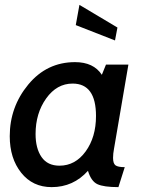

<svg xmlns="http://www.w3.org/2000/svg" viewBox="-20 -758 594 788"><path d="M507 -493 448 -148Q444 -127 444 -110Q444 -87 454 -79.5Q464 -72 492 -72L466 10Q406 10 380 -2Q354 -14 341 -57Q281 10 192 10Q114 10 67 -49Q20 -108 20 -199Q20 -319 96 -411Q172 -503 288 -503Q364 -503 398 -451L415 -493ZM278 -415Q213 -415 169.5 -354Q126 -293 126 -208Q126 -149 150.5 -113.5Q175 -78 224 -78Q289 -78 331.5 -136.5Q374 -195 374 -282Q374 -415 278 -415ZM452 -592 291 -655 306 -738 462 -645Z"/></svg>

Font: Cabin
Style: Medium Italic
Weight: 500
Designer: Pablo Impallari
Foundry: Pablo Impallari. www.impallari.com Igino Marini. www.ikern.com
Version: Version 1.005